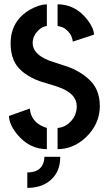

<svg xmlns="http://www.w3.org/2000/svg" viewBox="-20 -704 516 910"><path d="M109.4 186.5V113.3Q171.9 113.3 186.5 65.4Q190.4 52.7 190.4 39.1H265.6Q265.6 120.1 206.1 160.2Q167 186.5 109.4 186.5ZM22.5 -154.3 121.1 -189.5Q127 -126 190.4 -101.6Q202.1 -97.7 202.1 -97.7V2.9Q118.2 2.9 59.6 -69.3Q23.4 -115.2 22.5 -154.3ZM30.3 -498Q30.3 -604.5 122.1 -658.2Q165 -682.6 202.1 -683.6V-581.1Q171.9 -576.2 149.4 -545.9Q134.8 -524.4 134.8 -500Q134.8 -449.2 208 -418.9Q225.6 -412.1 262.7 -400.4Q309.6 -385.7 328.1 -377Q413.1 -335 438.5 -277.3Q453.1 -243.2 453.1 -202.1Q453.1 -116.2 386.7 -52.7Q327.1 2.9 252.9 2.9V-97.7Q290 -99.6 319.3 -132.8Q343.8 -162.1 343.8 -200.2Q343.8 -259.8 260.7 -290Q243.2 -296.9 206.1 -307.6Q165 -319.3 150.4 -326.2Q68.4 -362.3 44.9 -418.9Q30.3 -453.1 30.3 -498ZM252.9 -581.1V-683.6Q336.9 -683.6 393.6 -611.3Q423.8 -572.3 425.8 -540L325.2 -506.8Q321.3 -536.1 303.2 -554.7Q285.2 -573.2 269.5 -577.1Z"/></svg>

Font: Post No Bills Jaffna
Style: Bold
Weight: 700
Designer: Kosala Senevirathne, Siva Puranthara, Lasantha Premarathna, Tharique Azeez
Foundry: Mooniak
Version: Version 1.220 ; ttfautohint (v1.6)